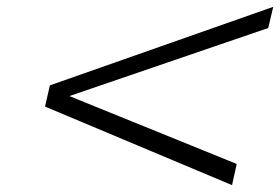

<svg xmlns="http://www.w3.org/2000/svg" viewBox="-20 -581 820 562"><path d="M659.2 -39.1 111.8 -269 126 -331.1 779.8 -561 765.1 -499 183.1 -299.8 672.9 -101.1Z"/></svg>

Font: Perun
Style: Italic
Weight: 400
Italic angle: -12°
Foundry: Stefan Peev, Context Ltd
Version: Version 001.000